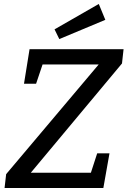

<svg xmlns="http://www.w3.org/2000/svg" viewBox="-20 -948 643 968"><path d="M3 0 11 -70 486 -633 495 -623H172L199 -636L162 -526H101L129 -700H603L595 -628L121 -60L118 -77H460L433 -61L470 -175H532L501 0ZM279 -751 255 -800 478 -928 511 -848Z"/></svg>

Font: Bitter Thin Medium
Style: Italic
Weight: 500
Italic angle: -9°
Version: Version 3.021